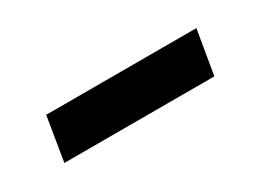

<svg xmlns="http://www.w3.org/2000/svg" viewBox="-21 -458 488 360"><g transform="rotate(-30 223.0 -278.5)"><path d="M394 -326.2 377.9 -231H53.2L68.8 -326.2Z"/></g></svg>

Font: Stilu
Style: Italic
Weight: 400
Italic angle: -10°
Designer: Genilson Lima Santos
Foundry: Genilson Lima Santos
Version: Version 1.200;PS 001.200;hotconv 1.0.88;makeotf.lib2.5.64775